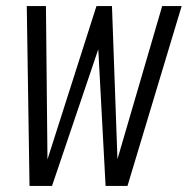

<svg xmlns="http://www.w3.org/2000/svg" viewBox="-20 -611 617 631"><path d="M77 0 68 -591H131L136 -87L297 -591H348L366 -88L513 -591H577L399 0H327L303 -449L151 0Z"/></svg>

Font: Alumni Sans
Style: Italic
Weight: 400
Italic angle: -8°
Version: Version 1.016